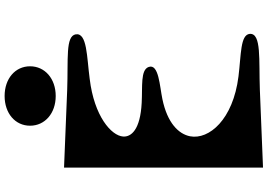

<svg xmlns="http://www.w3.org/2000/svg" viewBox="-188 -964 1188 853"><g transform="rotate(-90 406.5 -538.0)"><path d="M433 22C566 17 686 30 682 -23C678 -65 590 -61 493 -73C301 -97 211 -204 227 -288C237 -339 286 -389 392 -411C449 -423 551 -427 535 -472C522 -509 448 -499 376 -503C256 -509 223 -550 226 -586C230 -638 316 -714 482 -734C579 -747 688 -745 680 -796C672 -842 571 -829 433 -834L88 -848V36ZM406 -885C483 -885 538 -933 538 -999C538 -1065 483 -1112 406 -1112C329 -1112 274 -1065 274 -999C274 -933 329 -885 406 -885Z"/></g></svg>

Font: Venom Sans
Style: Bd
Weight: 700
Version: Version 1.001